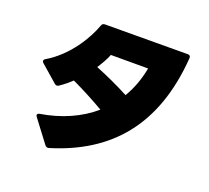

<svg xmlns="http://www.w3.org/2000/svg" viewBox="-137 -948 1275 1173"><g transform="rotate(20 500.0 -361.0)"><path d="M290 53C654 -57 877 -306 910 -756C911 -769 905 -776 892 -776C719 -775 500 -774 355 -774C343 -774 337 -769 333 -759C302 -671 219 -529 85 -450C78 -446 75 -441 75 -436C75 -432 77 -427 82 -423L191 -328C195 -324 200 -322 205 -322C209 -322 213 -323 217 -326C243 -343 268 -363 293 -387C363 -354 438 -315 506 -275C416 -197 300 -146 166 -124C156 -122 151 -118 151 -111C151 -108 153 -104 156 -100L265 44C272 53 280 56 290 53ZM399 -513C420 -545 439 -578 452 -611H694C680 -536 655 -469 620 -411C547 -450 468 -485 399 -513Z"/></g></svg>

Font: LINE Seed JP App_OTF ExtraBold
Style: Regular
Weight: 800
Designer: LINE & Fontrix & Fontworks
Version: Version 1.013